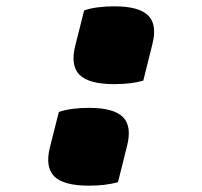

<svg xmlns="http://www.w3.org/2000/svg" viewBox="-20 -577 640 607"><path d="M433 -322Q394 -311 341 -311Q261 -311 231.5 -340.5Q202 -370 218 -433L246 -544Q266 -551 290.5 -554Q315 -557 342 -557Q420 -557 449 -527.5Q478 -498 461 -434ZM353 -1Q314 10 261 10Q181 10 151.5 -19.5Q122 -49 138 -112L166 -223Q186 -230 210.5 -233Q235 -236 262 -236Q340 -236 369 -206.5Q398 -177 381 -113Z"/></svg>

Font: Recursive Mn Csl St Blk
Style: Italic
Weight: 900
Italic angle: -15°
Monospace: yes
Version: Version 1.079;hotconv 1.0.112;makeotfexe 2.5.65598; ttfautoh